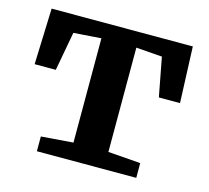

<svg xmlns="http://www.w3.org/2000/svg" viewBox="-85 -655 820 754"><g transform="rotate(15 324.5 -278.0)"><path d="M610 -556 619 -328H533L503 -486L397 -494V-70L529 -60V0H125V-60L255 -70V-494L143 -486L114 -328H28L36 -556Z"/></g></svg>

Font: Koeln Type Serif
Style: Bold
Weight: 700
Designer: Eben Sorkin
Foundry: Eben Sorkin
Version: Version 2.002